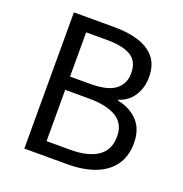

<svg xmlns="http://www.w3.org/2000/svg" viewBox="-120 -762 828 869"><g transform="rotate(20 294.0 -328.0)"><path d="M90 0V-656H285Q352 -656 402.5 -640Q453 -624 481.5 -589Q510 -554 510 -496Q510 -447 485.5 -407.5Q461 -368 414 -353V-349Q473 -338 510.5 -299Q548 -260 548 -192Q548 -128 516.5 -85Q485 -42 429 -21Q373 0 299 0ZM173 -377H270Q354 -377 391 -406Q428 -435 428 -485Q428 -542 389.5 -566Q351 -590 274 -590H173ZM173 -66H287Q372 -66 419 -97.5Q466 -129 466 -195Q466 -256 419.5 -284.5Q373 -313 287 -313H173Z"/></g></svg>

Font: .
Style: 
Weight: 400
Designer: Paul D. Hunt, Dalton Maag
Foundry: Dalton Maag Ltd
Version: Version 1.200